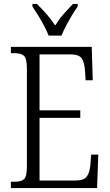

<svg xmlns="http://www.w3.org/2000/svg" viewBox="-20 -951 555 971"><path d="M35 0V-32H55Q88 -32 102 -45.5Q116 -59 116 -108V-603Q116 -655 101.5 -668.5Q87 -682 55 -682H35V-714H444L449 -545H413L410 -593Q407 -636 393 -656Q379 -676 336 -676H180V-393H386V-355H180V-38H361Q404 -38 418.5 -57.5Q433 -77 437 -115L441 -169H477L471 0ZM226 -771Q217 -794 203 -820.5Q189 -847 173 -873Q157 -899 144 -918V-931H167Q194 -904 216.5 -878.5Q239 -853 259 -822Q278 -853 300.5 -878.5Q323 -904 349 -931H373V-918Q359 -899 343.5 -873Q328 -847 314 -820.5Q300 -794 291 -771Z"/></svg>

Font: Noto Serif Tamil Condensed Light
Style: Italic
Weight: 300
Width: 3
Italic angle: -12°
Designer: Indian Type Foundry, Tom Grace, and the Monotype Design Team
Foundry: Monotype Imaging Inc.
Version: Version 2.003; ttfautohint (v1.8.4.7-5d5b)